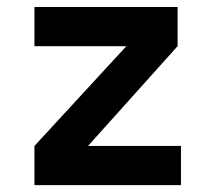

<svg xmlns="http://www.w3.org/2000/svg" viewBox="-20 -538 626 558"><path d="M80.1 0V-113.8L347.2 -403.8H80.1V-517.6H496.1V-403.8L235.8 -113.8H505.9V0Z"/></svg>

Font: Cascadia Mono PL
Style: Bold
Weight: 700
Monospace: yes
Designer: Aaron Bell
Foundry: Saja Typeworks
Version: Version 2404.023; ttfautohint (v1.8.4)